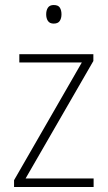

<svg xmlns="http://www.w3.org/2000/svg" viewBox="-20 -745 429 765"><path d="M353 0H36V-27L306 -496H57V-529H352V-502L82 -34H353ZM194 -725Q212 -725 218.5 -714.5Q225 -704 225 -688Q225 -672 218 -661.5Q211 -651 194 -651Q178 -651 171 -661.5Q164 -672 164 -688Q164 -704 171 -714.5Q178 -725 194 -725Z"/></svg>

Font: Noto Sans Georgian SemiCondensed ExtraLight
Style: Regular
Weight: 200
Width: 4
Designer: Monotype Design Team, Akaki Razmadze
Foundry: Google LLC
Version: Version 2.005; ttfautohint (v1.8.4.7-5d5b)